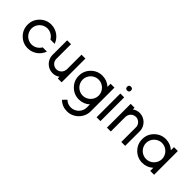

<svg xmlns="http://www.w3.org/2000/svg" viewBox="91 -1724 2996 2996"><g transform="rotate(45 1589.0 -225.5)"><path d="M308.6 2.4Q199.7 2.4 123 -74.2Q46.4 -150.9 46.4 -259.8Q46.4 -368.2 123 -444.8Q200.2 -522 308.6 -522Q351.6 -522 390.9 -508.5Q430.2 -495.1 462.6 -471.7Q495.1 -448.2 519.5 -415.8Q543.9 -383.3 557.1 -345.2H463.9Q452.6 -364.7 436.3 -381.6Q419.9 -398.4 399.9 -410.6Q379.9 -422.9 356.7 -429.7Q333.5 -436.5 308.6 -436.5Q272 -436.5 240 -422.6Q208 -408.7 183.8 -384.5Q159.7 -360.4 145.8 -328.1Q131.8 -295.9 131.8 -259.8Q131.8 -223.1 145.8 -190.9Q159.7 -158.7 183.8 -134.5Q208 -110.4 240 -96.4Q272 -82.5 308.6 -82.5Q333.5 -82.5 356.7 -89.4Q379.9 -96.2 399.9 -108.4Q419.9 -120.6 436.3 -137.5Q452.6 -154.3 463.9 -174.3H557.1Q543.9 -136.2 519.5 -103.8Q495.1 -71.3 462.6 -47.6Q430.2 -23.9 390.9 -10.7Q351.6 2.4 308.6 2.4Z M1058.6 -522V2.4H973.1V-34.7Q920.9 2.4 856.4 2.4Q815.9 2.4 780 -12.7Q744.1 -27.8 717 -54Q689.9 -80.1 673.6 -115Q657.2 -149.9 655.8 -189.9V-522H741.2V-189.9Q742.7 -167.5 752.2 -147.9Q761.7 -128.4 777.1 -113.8Q792.5 -99.1 813 -90.8Q833.5 -82.5 856.4 -82.5Q878.9 -82.5 899.2 -90.8Q919.4 -99.1 935.1 -113.8Q950.7 -128.4 960.2 -147.9Q969.7 -167.5 971.2 -189.9H973.1V-522Z M1314.5 129.9Q1365.2 179.2 1437 179.2Q1473.1 179.2 1505.4 165.3Q1537.6 151.4 1561.8 127.2Q1585.9 103 1600.1 70.8Q1614.3 38.6 1614.3 2.4V-65.9Q1538.6 2.4 1437 2.4Q1328.1 2.4 1251.5 -74.2Q1174.8 -150.9 1174.8 -259.8Q1174.8 -368.2 1251.5 -444.8Q1328.6 -522 1437 -522Q1538.6 -522 1614.3 -453.6V-522H1699.7V2.4Q1699.7 56.2 1678.7 103.8Q1657.7 151.4 1621.8 187.3Q1585.9 223.1 1538.3 243.9Q1490.7 264.6 1437 264.6Q1330.6 264.6 1255.4 191.4ZM1437 -82.5Q1473.1 -82.5 1505.4 -96.4Q1537.6 -110.4 1561.8 -134.5Q1585.9 -158.7 1600.1 -190.9Q1614.3 -223.1 1614.3 -259.8Q1614.3 -295.9 1600.1 -328.1Q1585.9 -360.4 1561.8 -384.5Q1537.6 -408.7 1505.4 -422.6Q1473.1 -436.5 1437 -436.5Q1400.4 -436.5 1368.4 -422.6Q1336.4 -408.7 1312.3 -384.5Q1288.1 -360.4 1274.2 -328.1Q1260.3 -295.9 1260.3 -259.8Q1260.3 -223.1 1274.2 -190.9Q1288.1 -158.7 1312.3 -134.5Q1336.4 -110.4 1368.4 -96.4Q1400.4 -82.5 1437 -82.5Z M1829.6 2.4V-522H1915V2.4ZM1872.1 -629.4Q1829.6 -629.4 1829.6 -671.9Q1829.6 -714.8 1872.1 -714.8Q1915 -714.8 1915 -671.9Q1915 -629.4 1872.1 -629.4Z M2058.1 2.4V-522H2143.6V-484.4Q2195.3 -522 2260.3 -522Q2300.3 -522 2335.9 -506.8Q2371.6 -491.7 2398.7 -465.3Q2425.8 -439 2442.4 -404.1Q2459 -369.1 2460.9 -329.6L2460.4 2.4H2375V-329.6Q2373.5 -351.6 2363.8 -371.1Q2354 -390.6 2338.6 -405.3Q2323.2 -419.9 2303 -428.2Q2282.7 -436.5 2260.3 -436.5Q2237.3 -436.5 2217 -428Q2196.8 -419.4 2181.2 -405Q2165.5 -390.6 2156 -371.1Q2146.5 -351.6 2145 -329.6H2143.6V2.4Z M2835.9 2.4Q2727.1 2.4 2650.4 -74.2Q2573.7 -150.9 2573.7 -259.8Q2573.7 -368.2 2650.4 -444.8Q2727.5 -522 2835.9 -522Q2937.5 -522 3013.2 -453.6V-522H3098.6V2.4H3013.2V-65.9Q2937.5 2.4 2835.9 2.4ZM2835.9 -82.5Q2872.1 -82.5 2904.3 -96.4Q2936.5 -110.4 2960.7 -134.5Q2984.9 -158.7 2999 -190.9Q3013.2 -223.1 3013.2 -259.8Q3013.2 -295.9 2999 -328.1Q2984.9 -360.4 2960.7 -384.5Q2936.5 -408.7 2904.3 -422.6Q2872.1 -436.5 2835.9 -436.5Q2799.3 -436.5 2767.3 -422.6Q2735.4 -408.7 2711.2 -384.5Q2687 -360.4 2673.1 -328.1Q2659.2 -295.9 2659.2 -259.8Q2659.2 -223.1 2673.1 -190.9Q2687 -158.7 2711.2 -134.5Q2735.4 -110.4 2767.3 -96.4Q2799.3 -82.5 2835.9 -82.5Z"/></g></svg>

Font: Proletarsk
Style: Regular
Weight: 400
Designer: Peter Wiegel, original typeface by Carl Albert Fahrenwaldt 1901
Foundry: Peter Wiegel
Version: Version 1.000 2010 initial release